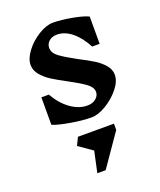

<svg xmlns="http://www.w3.org/2000/svg" viewBox="-154 -639 866 1038"><g transform="rotate(-20 279.5 -119.5)"><path d="M246 -216Q193 -244 161.5 -264Q130 -284 107.5 -310.5Q85 -337 85 -369Q85 -405 116 -446Q147 -487 192.5 -515Q238 -543 276 -543Q323 -543 385 -531.5Q447 -520 475 -506V-349H432Q401 -408 360 -441.5Q319 -475 275 -475Q246 -475 228.5 -459.5Q211 -444 211 -421Q211 -392 242 -369Q273 -346 338 -311Q389 -285 420 -265.5Q451 -246 473 -220.5Q495 -195 495 -164Q495 -127 462.5 -86.5Q430 -46 383.5 -18Q337 10 298 10Q248 10 178.5 -2Q109 -14 80 -27V-185H123Q157 -125 204 -91.5Q251 -58 299 -58Q330 -58 349 -74Q368 -90 368 -112Q368 -138 338 -160.5Q308 -183 246 -216ZM400 119 272 304H224L250 183L171 128L193 83H400Z"/></g></svg>

Font: Inknut Antiqua Medium
Style: Regular
Weight: 500
Designer: Claus Eggers Sørensen
Foundry: Claus Eggers Sørensen
Version: Version 1.003; ttfautohint (v1.8.2) -l 8 -r 50 -G 200 -x 14 